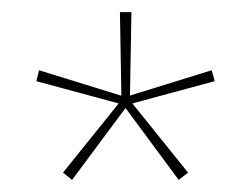

<svg xmlns="http://www.w3.org/2000/svg" viewBox="-20 -659 414 317"><path d="M99 -362 84 -374 179 -492 180.5 -487 40 -525 44.5 -543 183.5 -500 180.5 -496 178 -639H197L194.5 -496L190.5 -500L329.5 -543L334.5 -525L194 -487L195.5 -492L290.5 -374L275 -362L185.5 -483H189Z"/></svg>

Font: Anek Gujarati Medium Thin
Style: Regular
Weight: 250
Version: Version 1.003